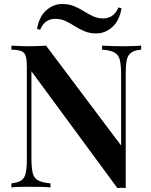

<svg xmlns="http://www.w3.org/2000/svg" viewBox="-20 -936 756 959"><path d="M685 -708V-688Q653 -685 636 -673.5Q619 -662 613.5 -637.5Q608 -613 608 -568V3Q599 2 588.5 2Q578 2 566 3L137 -580V-148Q137 -100 143 -73.5Q149 -47 169.5 -35.5Q190 -24 232 -20V0Q213 -2 183 -2.5Q153 -3 126 -3Q102 -3 77.5 -2.5Q53 -2 37 0V-20Q70 -24 86.5 -35Q103 -46 108.5 -71Q114 -96 114 -140V-602Q114 -639 108.5 -656.5Q103 -674 86.5 -680.5Q70 -687 37 -688V-708Q53 -707 77.5 -706Q102 -705 126 -705Q149 -705 171 -706Q193 -707 210 -708L585 -209V-560Q585 -609 579 -635Q573 -661 553 -673Q533 -685 490 -688V-708Q509 -707 539.5 -706Q570 -705 596 -705Q621 -705 645.5 -706Q670 -707 685 -708ZM291 -916Q324 -916 349.5 -905.5Q375 -895 398 -880.5Q421 -866 444.5 -855Q468 -844 496 -844Q519 -844 538.5 -856Q558 -868 572 -899L587 -894Q576 -832 540.5 -800.5Q505 -769 461 -769Q428 -769 402 -780Q376 -791 353.5 -805.5Q331 -820 307.5 -831Q284 -842 256 -842Q232 -842 213 -830Q194 -818 180 -787L165 -792Q176 -854 211.5 -885Q247 -916 291 -916Z"/></svg>

Font: Playfair Display SemiBold
Style: Regular
Weight: 600
Designer: Claus Eggers Sørensen
Foundry: Claus Eggers Sørensen
Version: Version 1.203